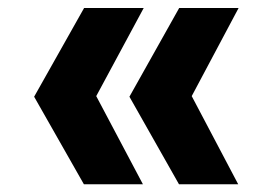

<svg xmlns="http://www.w3.org/2000/svg" viewBox="-20 -527 682 486"><path d="M192.4 -60.5 66.4 -282.2 192.9 -506.8H343.8L223.6 -283.7L341.8 -60.5ZM433.1 -60.5 307.6 -282.2 433.6 -506.8H584L465.3 -283.7L583 -60.5Z"/></svg>

Font: Comme Black
Style: Regular
Weight: 900
Version: Version 1.000;gftools[0.9.27]